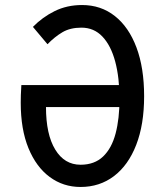

<svg xmlns="http://www.w3.org/2000/svg" viewBox="-20 -732 656 764"><path d="M300.5 12Q231.5 12 177.8 -27.8Q124 -67.5 93.2 -142.5Q62.5 -217.5 62.5 -323Q62.5 -337 63 -354.2Q63.5 -371.5 65 -393.5H480V-306H163Q163 -197 199.8 -136.8Q236.5 -76.5 300.5 -76.5Q356 -76.5 390.2 -109.2Q424.5 -142 440 -200.8Q455.5 -259.5 455.5 -338Q455.5 -423 438.5 -486.8Q421.5 -550.5 387.8 -586.2Q354 -622 304 -622Q259.5 -622 228.5 -603.8Q197.5 -585.5 169 -556L111 -625Q148.5 -663.5 197.5 -687.8Q246.5 -712 306.5 -712Q381.5 -712 437 -668.2Q492.5 -624.5 523 -543.2Q553.5 -462 553.5 -349Q553.5 -236.5 522 -155.5Q490.5 -74.5 433.5 -31.2Q376.5 12 300.5 12Z"/></svg>

Font: Overpass Mono Medium
Style: Regular
Weight: 500
Monospace: yes
Designer: Delve Withrington, Dave Bailey
Foundry: Delve Fonts LLC
Version: Version 4.000